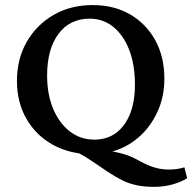

<svg xmlns="http://www.w3.org/2000/svg" viewBox="-20 -602 759 758"><path d="M343.8 6.8Q256.8 6.8 189.9 -29.8Q123 -66.4 85 -131.8Q46.9 -197.3 46.9 -282.2Q46.9 -369.1 85.4 -436.5Q124 -503.9 191.4 -543Q258.8 -582 345.7 -582Q429.7 -582 493.2 -545.4Q556.6 -508.8 592.8 -443.4Q628.9 -377.9 628.9 -292Q628.9 -224.6 605.5 -169.4Q582 -114.3 543.5 -75.2Q504.9 -36.1 455.6 -15.1Q406.2 5.9 355.5 5.9ZM587.9 135.7Q550.8 135.7 520 129.4Q489.3 123 461.9 109.4Q434.6 95.7 405.3 76.2Q388.7 64.5 370.1 52.2Q351.6 40 333.5 27.8Q315.4 15.6 297.9 6.3Q280.3 -2.9 265.6 -7.8H383.8Q423.8 -5.9 460.4 3.9Q497.1 13.7 532.2 34.2Q562.5 50.8 589.8 59.1Q617.2 67.4 646.5 67.4Q661.1 67.4 676.8 65.4Q692.4 63.5 708 58.6L718.8 101.6Q693.4 117.2 659.7 126.5Q626 135.7 587.9 135.7ZM352.5 -50.8Q402.3 -50.8 438 -77.1Q473.6 -103.5 493.2 -151.9Q512.7 -200.2 512.7 -267.6Q512.7 -346.7 490.2 -404.8Q467.8 -462.9 427.7 -495.6Q387.7 -528.3 334 -528.3Q255.9 -528.3 210.9 -468.3Q166 -408.2 166 -303.7Q166 -229.5 189.9 -172.4Q213.9 -115.2 255.9 -83Q297.9 -50.8 352.5 -50.8Z"/></svg>

Font: Crimson Pro ExtraLight Medium
Style: Regular
Weight: 500
Version: Version 1.002